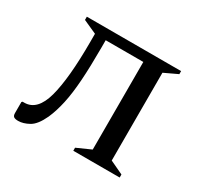

<svg xmlns="http://www.w3.org/2000/svg" viewBox="-125 -713 907 875"><g transform="rotate(30 328.0 -276.0)"><path d="M350 0V-16L424 -49V-510H226V-471Q226 -370 221 -297.5Q216 -225 204.5 -172.5Q193 -120 175 -79Q150 -25 120 -8.5Q90 8 64 8Q48 8 41 3Q34 -2 34 -16V-74L38 -78H47Q115 -78 142 -177Q169 -276 169 -469V-511L98 -543V-560H594V-544L524 -511V-49L594 -16V0Z"/></g></svg>

Font: Spectral SC Medium
Style: Regular
Weight: 500
Designer: Jean-Baptiste Levee
Foundry: Production Type
Version: Version 2.001